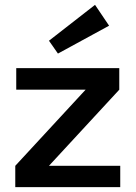

<svg xmlns="http://www.w3.org/2000/svg" viewBox="-20 -772 559 792"><path d="M334 -403 472 -402 181 -87 43 -88ZM476 -88V0H43V-88ZM472 -491V-402H47V-491ZM372 -752 430 -666 219 -551 182 -604Z"/></svg>

Font: Exo 2 SemiBold
Style: Regular
Weight: 600
Designer: Natanael Gama
Foundry: Natanael Gama
Version: Version 2.010